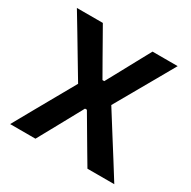

<svg xmlns="http://www.w3.org/2000/svg" viewBox="-159 -868 1017 1022"><g transform="rotate(30 350.0 -356.5)"><path d="M30.5 0Q58 -49 86.5 -100.5Q115 -151.5 146.5 -207L236.5 -366.5L158.5 -497Q128 -548 97 -600Q65.5 -652 29 -713H188.5Q213.5 -669 237.5 -626.8Q261.5 -584.5 283 -546.5L339 -448.5H350L404 -547.5Q424.5 -585.5 447.5 -627.8Q470.5 -670 494 -713H648.5Q615.5 -654.5 585.5 -601.8Q555.5 -549 530 -504.5L446 -357L532.5 -219.5Q569 -162 602 -109.5Q635 -56.5 670.5 0H505.5Q480 -43 457.5 -81Q435 -119 414.5 -154L346 -270.5H334.5L270.5 -153.5Q250 -116.5 229.8 -79.5Q209.5 -42.5 186 0Z"/></g></svg>

Font: Heraclito SemiBold
Style: Regular
Weight: 600
Designer: Kostas Bartsokas (font) & Cristiano Sobral (main changes)
Foundry: Kostas Bartsokas (font) & Cristiano Sobral (main changes)
Version: Version 1.00;July 8, 2020;FontCreator 13.0.0.2655 64-bit